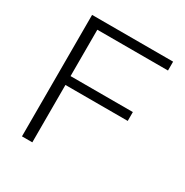

<svg xmlns="http://www.w3.org/2000/svg" viewBox="-170 -877 975 1013"><g transform="rotate(30 318.0 -370.0)"><path d="M102 0V-740H595.5V-686H165V-403.5H544.5V-349.5H165V0Z"/></g></svg>

Font: Encode Sans Exp Lt
Style: Regular
Weight: 300
Width: 7
Designer: Multiple Designers
Foundry: Impallari Type
Version: Version 3.002; ttfautohint (v1.8.3) -l 8 -r 50 -G 200 -x 14 